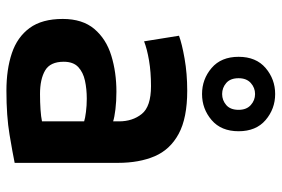

<svg xmlns="http://www.w3.org/2000/svg" viewBox="-156 -688 856 583"><g transform="rotate(90 271.5 -397.0)"><path d="M256 11Q191 11 142 -5.5Q93 -22 65.5 -59.5Q38 -97 38 -160Q38 -220 68.5 -256Q99 -292 149.5 -307.5Q200 -323 259 -323Q288 -323 312.5 -320Q337 -317 349 -313V-331Q349 -372 326.5 -400Q304 -428 242 -428Q199 -428 164 -422Q129 -416 106 -407L89 -513Q113 -522 158.5 -530Q204 -538 256 -538Q339 -538 387 -512Q435 -486 455 -439Q475 -392 475 -328V-14Q446 -8 389.5 1.5Q333 11 256 11ZM266 -91Q291 -91 313 -92.5Q335 -94 349 -97V-225Q340 -228 320.5 -230.5Q301 -233 280 -233Q251 -233 225.5 -227.5Q200 -222 184 -207Q168 -192 168 -163Q168 -122 194.5 -106.5Q221 -91 266 -91ZM266 -583Q221 -583 187 -612Q153 -641 153 -694Q153 -747 187 -776Q221 -805 266 -805Q311 -805 345 -776Q379 -747 379 -694Q379 -641 345 -612Q311 -583 266 -583ZM266 -644Q285 -644 299.5 -656.5Q314 -669 314 -694Q314 -718 299.5 -731Q285 -744 266 -744Q247 -744 232.5 -731Q218 -718 218 -694Q218 -669 232.5 -656.5Q247 -644 266 -644Z"/></g></svg>

Font: Ubuntu Sans
Style: Bold
Weight: 700
Designer: Dalton Maag Ltd
Foundry: Dalton Maag Ltd
Version: Version 1.006; ttfautohint (v1.8.4.7-5d5b)